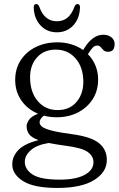

<svg xmlns="http://www.w3.org/2000/svg" viewBox="-20 -683 586 948"><path d="M335 -20.5Q430 -8 468.8 23.8Q507.5 55.5 507.5 106.5Q507.5 167.5 444.5 206.2Q381.5 245 263.5 245Q147.5 245 94 211.2Q40.5 177.5 40.5 128.5Q40.5 90 70.2 58.2Q100 26.5 170 9Q135.5 -4 123.5 -20.8Q111.5 -37.5 111.5 -60.5Q111.5 -74 123.5 -91.5Q135.5 -109 168 -121.5Q116.5 -142.5 85.8 -186.5Q55 -230.5 55 -288Q55 -343.5 82 -385.2Q109 -427 156.2 -450.5Q203.5 -474 263 -474Q300.5 -474 332.8 -464Q365 -454 390.5 -436L395.5 -444Q437 -511.5 490 -511.5Q514 -511.5 530 -498.8Q546 -486 546 -466Q546 -427.5 514.5 -427.5Q499 -427.5 491.2 -435Q483.5 -442.5 477.2 -450.2Q471 -458 460.5 -458Q446.5 -458 436.8 -446.8Q427 -435.5 414 -415.5Q438 -391.5 451.2 -359.5Q464.5 -327.5 464.5 -290.5Q464.5 -235.5 437.8 -193.5Q411 -151.5 364.8 -127.8Q318.5 -104 260.5 -104Q227 -104 196.5 -112Q175.5 -95.5 175.5 -79Q175.5 -66.5 189 -56.5Q202.5 -46.5 237 -37.8Q271.5 -29 335 -20.5ZM255 -438Q197 -438 162.5 -399.2Q128 -360.5 128.5 -300Q129 -227 167 -183.2Q205 -139.5 264.5 -139.5Q323 -139.5 357.2 -179Q391.5 -218.5 391.5 -280Q391 -350.5 353.5 -394.2Q316 -438 255 -438ZM102.5 116Q102.5 153.5 141.2 178.8Q180 204 275.5 204Q354 204 397.8 180.5Q441.5 157 441.5 117.5Q441.5 87.5 412.5 67Q383.5 46.5 303 36.5Q255 30 221 23Q162.5 32 132.5 58.2Q102.5 84.5 102.5 116ZM261 -578Q323 -578 348 -651Q353.5 -663 362.5 -663Q376 -663 375 -644.5Q372.5 -590 341 -556.8Q309.5 -523.5 261 -523.5Q212.5 -523.5 180.8 -556.8Q149 -590 146.5 -644.5Q145.5 -663 159.5 -663Q168 -663 173.5 -651Q198.5 -578 261 -578Z"/></svg>

Font: Fraunces 9pt S100 Light
Style: Regular
Weight: 300
Version: Version 1.000; ttfautohint (v1.8.3)